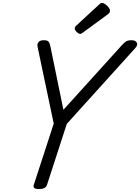

<svg xmlns="http://www.w3.org/2000/svg" viewBox="-20 -1274 955 1308"><path d="M245 14Q201 14 210 -14L346 -432L236 -955Q232 -975 242.5 -987.5Q253 -1000 279 -1000Q302 -1000 310 -991Q318 -982 322 -964L412 -526L811 -967Q826 -984 839 -992Q852 -1000 876 -1000Q902 -1000 911.5 -984.5Q921 -969 903 -948L435 -430L300 -14Q291 14 245 14ZM527 -1043Q516 -1043 502.5 -1056.5Q489 -1070 489 -1080Q489 -1084 490.5 -1088Q492 -1092 498 -1098L655 -1243Q660 -1248 664.5 -1251Q669 -1254 675 -1254Q685 -1254 697.5 -1245Q710 -1236 719.5 -1224Q729 -1212 729 -1201Q729 -1194 726.5 -1189Q724 -1184 714 -1176L546 -1053Q540 -1049 535.5 -1046Q531 -1043 527 -1043Z"/></svg>

Font: Playwrite SK
Style: Regular
Weight: 400
Designer: Veronika Burian, José Scaglione
Foundry: TypeTogether
Version: Version 1.002